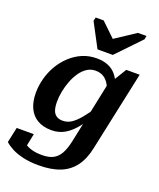

<svg xmlns="http://www.w3.org/2000/svg" viewBox="-208 -909 1046 1264"><g transform="rotate(20 315.5 -277.5)"><path d="M322 -606H429L590 -774L595 -799H535L359 -683L424 -675L295 -799H239L233 -774ZM373 19 466 -424 474 -426 546 -544H640L521 13Q505 92 467 143.5Q429 195 367.5 219.5Q306 244 217 244Q157 244 109 233Q61 222 28 204.5Q-5 187 -24 169L-1 62H119L93 188Q80 186 72 176.5Q64 167 60.5 154Q57 141 57.5 129.5Q58 118 63 111Q75 127 94.5 141.5Q114 156 144 164.5Q174 173 216 173Q263 173 293 157.5Q323 142 342 108.5Q361 75 373 19ZM525 -373 480 -343Q472 -381 457 -409.5Q442 -438 418 -454Q394 -470 358 -470Q326 -470 299.5 -452.5Q273 -435 252.5 -405.5Q232 -376 218 -339.5Q204 -303 196.5 -265Q189 -227 189 -192Q189 -157 196.5 -133.5Q204 -110 221.5 -98Q239 -86 266 -86Q299 -86 326.5 -104Q354 -122 383.5 -157.5Q413 -193 448 -245L465 -211Q428 -147 391.5 -100Q355 -53 313 -27.5Q271 -2 218 -2Q160 -2 119.5 -25.5Q79 -49 58.5 -93.5Q38 -138 38 -199Q38 -249 51.5 -299.5Q65 -350 91 -394.5Q117 -439 154.5 -474Q192 -509 238 -529Q284 -549 339 -549Q383 -549 416 -536Q449 -523 471 -498.5Q493 -474 506 -442Q519 -410 525 -373Z"/></g></svg>

Font: Roboto Serif SemiBold
Style: Italic
Weight: 600
Italic angle: -10°
Version: Version 1.007